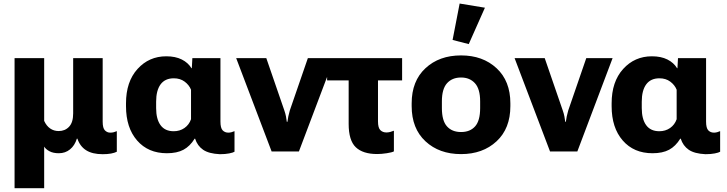

<svg xmlns="http://www.w3.org/2000/svg" viewBox="-20 -837 4019 1061"><path d="M60.5 203.1H224.1V-26.9Q232.9 -12.2 253.4 -1.2Q273.9 9.8 305.2 9.8Q340.8 9.8 366.9 -11.5Q393.1 -32.7 404.8 -70.8H407.7Q421.9 -28.3 456.1 -6.6Q490.2 15.1 547.4 15.1Q573.7 15.1 593.5 11.5Q613.3 7.8 625.5 1.5V-112.3Q616.7 -108.4 608.2 -106.2Q599.6 -104 588.9 -104Q572.3 -104 559.8 -116.5Q547.4 -128.9 547.4 -164.6V-515.6H384.3V-210Q384.3 -160.6 361.8 -136.7Q339.4 -112.8 304.2 -112.8Q277.8 -112.8 257.3 -127Q236.8 -141.1 224.1 -168.9V-515.6H60.5Z M902.3 9.8Q958 9.8 993.9 -9.5Q1029.8 -28.8 1055.7 -70.8H1058.1Q1070.8 -31.2 1102.3 -9.5Q1133.8 12.2 1194.8 15.1Q1225.1 15.1 1246.8 10.7Q1268.6 6.3 1275.9 1.5V-112.3Q1268.6 -108.9 1259.3 -106.4Q1250 -104 1242.2 -104Q1222.7 -104 1210.4 -116.7Q1198.2 -129.4 1198.2 -165.5V-515.6H1043L1040 -460H1038.1Q1019.5 -490.7 984.4 -508.3Q949.2 -525.9 898.9 -525.9Q803.2 -525.9 739.7 -455.6Q676.3 -385.3 676.3 -266.1V-250Q676.3 -131.3 737.5 -60.8Q798.8 9.8 902.3 9.8ZM939.9 -111.8Q891.6 -111.8 867.2 -145.3Q842.8 -178.7 842.8 -239.7V-274.9Q842.8 -337.4 867.4 -370.8Q892.1 -404.3 940.4 -404.3Q975.6 -404.3 1000.2 -386Q1024.9 -367.7 1035.6 -341.3V-178.2Q1024.9 -147.5 999.3 -129.6Q973.6 -111.8 939.9 -111.8Z M1285.2 -515.6 1481 0H1631.8L1826.7 -515.6H1681.2L1581.5 -226.6Q1576.2 -208 1573.2 -193.6Q1570.3 -179.2 1568.4 -164.1H1564.9Q1563 -179.2 1560.3 -193.8Q1557.6 -208.5 1551.3 -226.6L1451.7 -515.6Z M1787.6 -392.6H2202.1V-515.6H1787.6ZM2064 14.2Q2087.9 14.2 2116.9 9.8Q2146 5.4 2156.7 -0.5V-114.7Q2147.5 -110.8 2136.7 -107.9Q2126 -105 2115.7 -105Q2094.7 -105 2081.8 -117.9Q2068.8 -130.9 2068.8 -166V-449.2H1906.7V-152.3Q1906.7 -61 1946 -23.4Q1985.4 14.2 2064 14.2Z M2254.9 -250.5Q2254.9 -127 2331.1 -56.2Q2407.2 14.6 2527.8 14.6Q2647.9 14.6 2724.1 -56.2Q2800.3 -127 2800.3 -250.5V-266.1Q2800.3 -389.2 2724.1 -460Q2647.9 -530.8 2527.8 -530.8Q2407.2 -530.8 2331.1 -460Q2254.9 -389.2 2254.9 -266.1ZM2421.9 -276.9Q2421.9 -345.7 2450.4 -377.2Q2479 -408.7 2527.8 -408.7Q2575.7 -408.7 2604.5 -377.2Q2633.3 -345.7 2633.3 -276.9V-239.7Q2633.3 -169.9 2605.5 -138.7Q2577.6 -107.4 2527.8 -107.4Q2478 -107.4 2450 -138.7Q2421.9 -169.9 2421.9 -239.7ZM2570.3 -593.3 2659.7 -794.4 2520 -817.4 2481 -616.2Z M2823.7 -515.6 3019.5 0H3170.4L3365.2 -515.6H3219.7L3120.1 -226.6Q3114.7 -208 3111.8 -193.6Q3108.9 -179.2 3106.9 -164.1H3103.5Q3101.6 -179.2 3098.9 -193.8Q3096.2 -208.5 3089.8 -226.6L2990.2 -515.6Z M3585.9 9.8Q3641.6 9.8 3677.5 -9.5Q3713.4 -28.8 3739.3 -70.8H3741.7Q3754.4 -31.2 3785.9 -9.5Q3817.4 12.2 3878.4 15.1Q3908.7 15.1 3930.4 10.7Q3952.1 6.3 3959.5 1.5V-112.3Q3952.1 -108.9 3942.9 -106.4Q3933.6 -104 3925.8 -104Q3906.2 -104 3894 -116.7Q3881.8 -129.4 3881.8 -165.5V-515.6H3726.6L3723.6 -460H3721.7Q3703.1 -490.7 3668 -508.3Q3632.8 -525.9 3582.5 -525.9Q3486.8 -525.9 3423.3 -455.6Q3359.9 -385.3 3359.9 -266.1V-250Q3359.9 -131.3 3421.1 -60.8Q3482.4 9.8 3585.9 9.8ZM3623.5 -111.8Q3575.2 -111.8 3550.8 -145.3Q3526.4 -178.7 3526.4 -239.7V-274.9Q3526.4 -337.4 3551 -370.8Q3575.7 -404.3 3624 -404.3Q3659.2 -404.3 3683.8 -386Q3708.5 -367.7 3719.2 -341.3V-178.2Q3708.5 -147.5 3682.9 -129.6Q3657.2 -111.8 3623.5 -111.8Z"/></svg>

Font: Roboto Flex
Style: wght 800 wdth 100 opsz 14.0 GRAD 0.00 slnt 0.00 XTRA 468 XOPQ 96 YOPQ 79 YTLC 514 YTUC 712 YTAS 750 YTDE -203.00 YTFI 738
Weight: 800
Designer: Berlow after Robertson
Foundry: Google
Version: Version 3.100